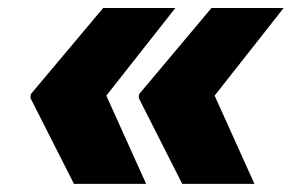

<svg xmlns="http://www.w3.org/2000/svg" viewBox="-20 -534 723 476"><path d="M610.8 -78.1H431.8L323.9 -291.2L324.6 -294H323.9L325.3 -301.1L504.3 -514.2H683.2L512.1 -296.9ZM342.3 -78.1H163.4L55.4 -291.2L56.1 -294H55.4L56.8 -301.1L235.8 -514.2H414.8L243.6 -296.9Z"/></svg>

Font: Karasuma Gothic
Style: Italic
Weight: 900
Italic angle: -9.39999°
Designer: Rasmus Andersson / Ryoko Nishizuka
Foundry: Genbu
Version: Version 1.00